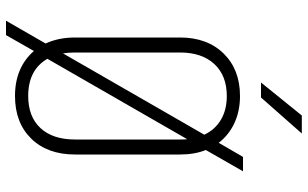

<svg xmlns="http://www.w3.org/2000/svg" viewBox="-213 -773 1026 640"><g transform="rotate(90 300.0 -453.0)"><path d="M551 -750 480 -626Q495 -589 495 -540V-190Q495 -98 442 -44Q389 10 300 10Q205 10 150 -53L97 40H49L125 -92Q105 -135 105 -190V-540Q105 -631 158.5 -685.5Q212 -740 300 -740Q350 -740 390 -721.5Q430 -703 456 -669L503 -750ZM155 -190Q155 -168 158 -150L429 -621Q412 -657 379 -676.5Q346 -696 300 -696Q232 -696 193.5 -654.5Q155 -613 155 -540ZM445 -540Q445 -556 444 -564L176 -98Q213 -34 300 -34Q369 -34 407 -75Q445 -116 445 -190ZM305 -810H255L365 -946H425Z"/></g></svg>

Font: JetBrains Mono Extra Light
Style: Regular
Weight: 200
Monospace: yes
Designer: Philipp Nurullin, Konstantin Bulenkov
Foundry: JetBrains
Version: 2.002